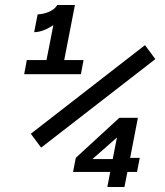

<svg xmlns="http://www.w3.org/2000/svg" viewBox="-20 -750 660 770"><path d="M131 -692.5 117 -621C142 -621 169.5 -632.5 194 -649.5L166.5 -509H87.5L77 -452.5H304.5L315 -509H237.5L280.5 -730H209.5C196 -704.5 155 -692.5 131 -692.5ZM103.5 -213.5 145 -158 603 -513 561.5 -569ZM273 -60.5H422L410.5 0H479L491 -60.5H529.5L540.5 -117H502L533 -277.5H458.5L284 -117ZM350.5 -112 449 -198.5 432 -112Z"/></svg>

Font: Monaspace Krypton SemiBold
Style: Italic
Weight: 600
Italic angle: -11°
Designer: Riley Cran & the Lettermatic Team
Foundry: Lettermatic
Version: Version 1.101 (Monaspace Krypton)